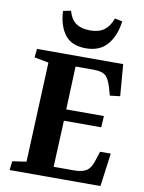

<svg xmlns="http://www.w3.org/2000/svg" viewBox="-102 -1029 825 1099"><g transform="rotate(10 311.0 -479.5)"><path d="M144 -644 61 -660 66 -710H567L582 -526L523 -519L510 -565Q495 -616 473.5 -632.5Q452 -649 407 -649H301L291 -398H510L506 -332H289L277 -62H397Q442 -62 467.5 -78Q493 -94 508 -144L524 -193H586L560 0H32L38 -52L119 -64ZM220 -959Q234 -909 265 -888Q296 -867 346 -867Q398 -867 428.5 -890Q459 -913 475 -959L519 -950Q509 -867 465.5 -814.5Q422 -762 340 -762Q256 -762 217.5 -813.5Q179 -865 175 -950Z"/></g></svg>

Font: Literata 36pt
Style: Bold Italic
Weight: 700
Italic angle: -2°
Designer: Latin by Veronika Burian and Jose Scaglione. Greek by Irene Vlachou. Cyrillic by Vera Evstafieva
Foundry: TypeTogether
Version: Version 3.002